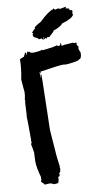

<svg xmlns="http://www.w3.org/2000/svg" viewBox="-98 -948 576 997"><g transform="rotate(-10 189.5 -449.5)"><path d="M102.1 0.5Q102.1 -2.4 84.5 -7.3Q64.9 -7.3 55.2 -5.4Q55.2 -9.8 39.6 -22.9Q39.6 -30.3 43.5 -36.6Q41.5 -40.5 41.5 -42.5L43.5 -46.4Q27.8 -99.1 27.8 -134.3Q27.8 -143.1 29.8 -179.2Q25.4 -210.9 22 -222.2Q23.4 -233.9 27.8 -233.9V-237.8H23.9L25.9 -247.6Q25.9 -363.3 23.9 -366.7L25.9 -370.6Q25.9 -372.6 23.9 -372.6L25.9 -380.4Q28.3 -454.6 31.7 -454.6Q31.7 -456.5 29.8 -456.5Q35.6 -481 35.6 -499.5Q33.7 -503.4 33.7 -505.4H35.6Q33.7 -505.4 29.8 -564Q41.5 -623 41.5 -667.5Q41.5 -671.4 64.9 -679.2Q67.4 -688.5 72.8 -694.8Q70.8 -694.8 70.8 -696.8L74.7 -698.7Q78.6 -698.7 78.6 -687H82.5V-689L80.6 -692.9L88.4 -702.6Q92.3 -702.6 92.3 -696.8L96.2 -698.7Q102.1 -698.7 102.1 -690.9L106 -692.9Q110.4 -692.9 113.8 -690.9Q160.6 -692.9 160.6 -698.7Q164.6 -698.2 164.6 -694.8Q238.3 -702.6 244.6 -708.5Q244.6 -702.6 248.5 -702.6H254.4Q262.2 -706.1 262.2 -714.4H266.1V-700.7Q275.9 -700.7 289.6 -704.6V-702.6Q292.5 -704.6 302 -704.6Q311.5 -704.6 328.6 -706.5Q328.6 -702.6 340.3 -702.6V-704.6H342.3L346.2 -702.6L344.2 -692.9L352.1 -681.2L350.1 -669.4L357.9 -647.9Q357.9 -615.7 342.3 -614.7Q342.3 -606.9 273.9 -601.1Q263.2 -603 256.3 -603Q236.3 -603 135.3 -587.4V-579.6H131.3V-585.4H129.4V-583.5Q131.3 -570.8 131.3 -558.1H133.3V-571.8H137.2V-536.6Q131.3 -297.4 131.3 -280.8L141.1 -147.9Q141.1 -140.1 148.9 -83.5L147 -79.6L148.9 -75.7Q147.5 -52.2 139.2 -52.2Q139.2 -45.9 141.1 -42.5Q137.2 -33.7 133.3 -32.7Q133.3 -34.7 131.3 -34.7Q131.3 -1.5 121.6 -1Q111.8 -0.5 102.1 0.5ZM179.2 -746.6V-750.5L185.1 -758.3V-760.3H182.1Q180.2 -750.5 173.3 -750.5Q173.3 -756.3 168 -756.3Q162.6 -754.4 156.2 -754.4Q156.2 -759.8 133.3 -770L127.9 -777.8L130.9 -781.7Q127.9 -785.6 127.9 -787.6Q133.3 -787.6 133.3 -791.5Q127.9 -791.5 127.9 -795.4Q142.6 -813 147.9 -813L145 -816.9Q145 -822.3 182.1 -842.3Q233.4 -891.6 256.3 -895V-898.9H259.3Q259.3 -895 268.1 -891.1Q277.3 -895 285.2 -895Q285.6 -891.1 290.5 -891.1Q300.3 -891.1 322.3 -897L325.2 -893.1Q319.3 -892.6 319.3 -889.2Q339.4 -885.7 339.4 -881.3V-875.5Q353.5 -875 353.5 -869.6Q353.5 -865.7 350.6 -854L353.5 -850.1Q343.8 -829.6 290.5 -814.9Q277.8 -798.3 239.3 -785.6Q239.3 -779.8 210.9 -756.3Q205.1 -758.3 202.1 -758.3Q197.8 -750.5 190.9 -750.5L193.4 -754.4V-756.3Q191.4 -756.3 179.2 -746.6Z"/></g></svg>

Font: Mister Brush
Style: Regular
Weight: 400
Designer: GGBotNet
Foundry: GGBotNet
Version: 1.00